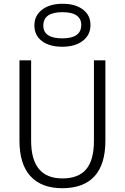

<svg xmlns="http://www.w3.org/2000/svg" viewBox="-20 -971 654 1006"><path d="M306.2 -726.1Q239.3 -726.1 199.7 -755.9Q160.2 -785.6 160.2 -837.9Q160.2 -889.2 200.4 -920.2Q240.7 -951.2 308.1 -951.2Q375 -951.2 414.6 -921.1Q454.1 -891.1 454.1 -839.8Q454.1 -788.1 413.8 -757.1Q373.5 -726.1 306.2 -726.1ZM307.1 -770Q405.8 -770 405.8 -840.8Q405.8 -872.6 381.3 -889.9Q356.9 -907.2 307.1 -907.2Q207 -907.2 207 -836.9Q207 -770 307.1 -770ZM472.2 -233.9V-654.8H532.2V-233.9Q532.2 -109.4 474.9 -47.1Q417.5 15.1 306.2 15.1Q197.3 15.1 139.6 -47.9Q82 -110.8 82 -233.9V-654.8H143.1V-233.9Q143.1 -36.1 307.1 -36.1Q390.6 -36.1 431.4 -84Q472.2 -131.8 472.2 -233.9Z"/></svg>

Font: IntelOne Mono Light
Style: Regular
Weight: 300
Designer: Fred Shallcrass
Foundry: Frere-Jones Type LLC
Version: Version 1.200;hotconv 1.1.0;makeotfexe 2.6.0;FJTRelease1.2